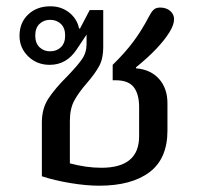

<svg xmlns="http://www.w3.org/2000/svg" viewBox="-20 -577 634 610"><path d="M113 -17V-188Q113 -232 133.5 -263.5Q154 -295 193 -334Q226 -368 240.5 -389Q255 -410 255 -437V-467L223 -419Q191 -371 138 -371Q97 -371 69.5 -398Q42 -425 42 -463Q42 -505 69.5 -531Q97 -557 140 -557Q175 -557 200 -537Q225 -517 231 -487L234 -486L265 -545H308V-426Q308 -391 295 -367Q282 -343 256 -313Q229 -282 215.5 -256.5Q202 -231 202 -193V-58Q254 -44 302 -44Q422 -44 422 -144V-237Q422 -278 405 -300Q388 -322 347 -322H338V-371Q377 -409 403.5 -444.5Q430 -480 453 -524Q460 -538 467.5 -545.5Q475 -553 489 -553Q508 -553 520.5 -542.5Q533 -532 533 -516Q533 -498 518 -474Q486 -423 412 -363V-360Q459 -356 485.5 -326Q512 -296 512 -249V-162Q512 -73 455 -30Q398 13 295 13Q254 13 203 4.5Q152 -4 113 -17ZM187 -464Q187 -488 173.5 -501Q160 -514 139 -514Q119 -514 105.5 -501Q92 -488 92 -464Q92 -440 105.5 -427Q119 -414 139 -414Q160 -414 173.5 -427Q187 -440 187 -464Z"/></svg>

Font: Maitree Medium
Style: Regular
Weight: 500
Designer: CadsonDemak Team
Foundry: CadsonDemak
Version: Version 1.000